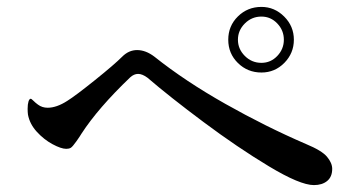

<svg xmlns="http://www.w3.org/2000/svg" viewBox="-20 -665 1040 556"><path d="M641 -550Q641 -590 669 -617.5Q697 -645 737 -645Q775 -645 803 -617Q831 -589 831 -550Q831 -511 803.5 -483Q776 -455 737 -455Q697 -455 669 -482.5Q641 -510 641 -550ZM802 -550Q802 -577 783 -597Q764 -617 737 -617Q709 -617 689 -597Q669 -577 669 -550Q669 -523 689 -503Q709 -483 737 -483Q764 -483 783 -503Q802 -523 802 -550ZM407 -440Q392 -451 380 -451Q368 -451 357 -441Q264 -352 216 -278Q212 -271 201 -255.5Q190 -240 185 -237Q180 -234 172 -234Q157 -234 132 -247.5Q107 -261 86.5 -283.5Q66 -306 61 -333Q60 -340 60 -350Q60 -363 62.5 -371Q65 -379 69 -379Q71 -379 77 -373Q83 -367 90 -362Q102 -353 118 -353Q144 -353 175 -373Q199 -388 255 -433Q311 -478 334 -501Q353 -520 377 -520Q402 -520 427 -501Q516 -430 633 -364Q750 -298 866 -248Q912 -229 927 -211Q942 -193 942 -176Q942 -153 927.5 -141Q913 -129 889 -129Q849 -129 758.5 -183.5Q668 -238 569.5 -311.5Q471 -385 407 -440Z"/></svg>

Font: Shippori Mincho SemiBold
Style: Regular
Weight: 600
Designer: FONTDASU
Foundry: FONTDASU / Google Inc. / but / Adobe
Version: Version 3.110; ttfautohint (v1.8.3)